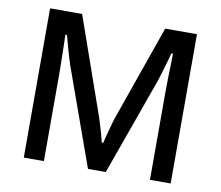

<svg xmlns="http://www.w3.org/2000/svg" viewBox="-76 -777 1000 869"><g transform="rotate(10 423.5 -343.0)"><path d="M86.1 0V-686H233.2L389.5 -240.6Q395.5 -222.9 401.7 -201.6Q407.9 -180.2 413.4 -161.2Q418.9 -142.1 421.9 -128.3H428.5Q431.9 -142.8 437.1 -162.5Q442.2 -182.2 447.9 -203.1Q453.7 -224 458.8 -241.1L615.1 -686H761.1V0H666V-401.7Q666 -433 666.8 -469.3Q667.6 -505.7 668.6 -536.4Q669.6 -567.1 669.6 -580.4H662.1Q658.7 -566.8 651.9 -543.3Q645 -519.7 637.6 -494.4Q630.2 -469 623.7 -449.1L462.9 0H381.1L220.3 -448.5Q214.3 -466.3 207.7 -488.7Q201.1 -511.1 194.5 -535.2Q187.9 -559.3 182.4 -580.4H174.9Q175.9 -557.6 176.4 -525.4Q176.9 -493.1 177.7 -460.4Q178.5 -427.6 178.5 -401.7V0Z"/></g></svg>

Font: Archivo SemiBold
Style: Regular
Weight: 600
Designer: Hector Gatti
Foundry: Omnibus-Type
Version: Version 2.001